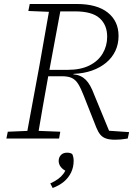

<svg xmlns="http://www.w3.org/2000/svg" viewBox="-20 -694 686 962"><path d="M12 0 19 -34 137 -39H155L282 -34L276 0ZM110 0 177 -362Q191 -440 204.5 -518Q218 -596 232 -674H289L222 -314Q208 -236 194 -157Q180 -78 167 0ZM122 -639 129 -674H260L257 -634H244ZM556 6Q529 6 511.5 0Q494 -6 483 -19Q472 -32 463 -54L399 -216Q385 -252 372 -273Q359 -294 340.5 -303Q322 -312 290 -312H198L201 -344H319Q384 -344 428 -366Q472 -388 494.5 -426Q517 -464 517 -510Q517 -569 479 -603Q441 -637 356 -637H263L266 -674H365Q466 -674 520 -631Q574 -588 574 -514Q574 -473 558 -439Q542 -405 512 -380Q482 -355 441 -340.5Q400 -326 350 -324L346 -322Q367 -320 382.5 -313Q398 -306 410 -294Q422 -282 432.5 -263Q443 -244 453 -217L533 -23L496 -41L627 -32L620 0Q613 1 603.5 2.5Q594 4 582.5 5Q571 6 556 6ZM349 112Q349 143 336.5 169.5Q324 196 301 215.5Q278 235 244 248L232 225Q256 214 271.5 202.5Q287 191 297.5 177Q308 163 314 144L317 166Q296 157 285 143Q274 129 274 112Q274 95 285 83Q296 71 316 71Q326 71 332 73Q338 75 342 78Q345 84 347 92.5Q349 101 349 112Z"/></svg>

Font: Source Serif 4 Light
Style: Italic
Weight: 300
Italic angle: -12°
Designer: Frank Grießhammer
Foundry: Adobe Systems Incorporated
Version: Version 4.004;hotconv 1.0.116;makeotfexe 2.5.65601